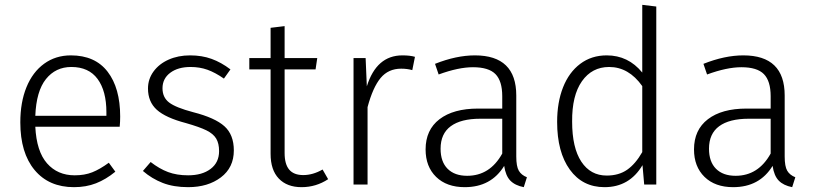

<svg xmlns="http://www.w3.org/2000/svg" viewBox="-20 -763 3370 794"><path d="M475 -239H126Q131 -137 174.5 -87.5Q218 -38 289 -38Q330 -38 361.5 -50.5Q393 -63 430 -90L457 -53Q418 -21 377 -5Q336 11 286 11Q182 11 123 -60Q64 -131 64 -257Q64 -340 89.5 -402.5Q115 -465 162.5 -499.5Q210 -534 273 -534Q373 -534 425 -466.5Q477 -399 477 -281Q477 -259 475 -239ZM420 -299Q420 -387 383.5 -436.5Q347 -486 275 -486Q210 -486 170 -436Q130 -386 126 -284H420Z M933 -476 906 -438Q870 -463 838 -474.5Q806 -486 768 -486Q716 -486 684 -462Q652 -438 652 -398Q652 -360 679.5 -339Q707 -318 779 -299Q869 -276 908 -241Q947 -206 947 -141Q947 -70 893.5 -29.5Q840 11 758 11Q698 11 653 -6.5Q608 -24 571 -56L603 -93Q639 -65 675 -51.5Q711 -38 758 -38Q816 -38 851 -64.5Q886 -91 886 -138Q886 -170 874 -190Q862 -210 833.5 -224Q805 -238 749 -254Q665 -276 628.5 -309Q592 -342 592 -397Q592 -436 615 -467.5Q638 -499 677.5 -516.5Q717 -534 766 -534Q815 -534 855 -519.5Q895 -505 933 -476Z M1337 -22Q1287 11 1227 11Q1167 11 1133 -24.5Q1099 -60 1099 -127V-476H1011V-523H1099V-648L1157 -655V-523H1292L1285 -476H1157V-130Q1157 -84 1176 -61.5Q1195 -39 1234 -39Q1274 -39 1314 -62Z M1696 -528 1685 -473Q1664 -479 1639 -479Q1586 -479 1554 -440.5Q1522 -402 1500 -320V0H1442V-523H1492L1497 -406Q1537 -534 1644 -534Q1676 -534 1696 -528Z M2159 -30 2146 11Q2110 4 2090.5 -16Q2071 -36 2065 -77Q2011 11 1902 11Q1827 11 1783.5 -31.5Q1740 -74 1740 -145Q1740 -226 1797.5 -270Q1855 -314 1957 -314H2057V-365Q2057 -428 2029 -456.5Q2001 -485 1936 -485Q1876 -485 1794 -455L1779 -499Q1867 -534 1944 -534Q2115 -534 2115 -368V-116Q2115 -75 2125.5 -57Q2136 -39 2159 -30ZM2057 -128V-272H1966Q1886 -272 1844 -241Q1802 -210 1802 -148Q1802 -94 1831 -65Q1860 -36 1912 -36Q2006 -36 2057 -128Z M2694 -736V0H2644L2637 -80Q2583 11 2480 11Q2389 11 2336.5 -61.5Q2284 -134 2284 -259Q2284 -340 2308.5 -402Q2333 -464 2379.5 -499Q2426 -534 2489 -534Q2578 -534 2636 -463V-743ZM2636 -134V-407Q2580 -486 2499 -486Q2428 -486 2386.5 -427Q2345 -368 2346 -260Q2346 -152 2384 -94.5Q2422 -37 2489 -37Q2539 -37 2573.5 -61Q2608 -85 2636 -134Z M3269 -30 3256 11Q3220 4 3200.5 -16Q3181 -36 3175 -77Q3121 11 3012 11Q2937 11 2893.5 -31.5Q2850 -74 2850 -145Q2850 -226 2907.5 -270Q2965 -314 3067 -314H3167V-365Q3167 -428 3139 -456.5Q3111 -485 3046 -485Q2986 -485 2904 -455L2889 -499Q2977 -534 3054 -534Q3225 -534 3225 -368V-116Q3225 -75 3235.5 -57Q3246 -39 3269 -30ZM3167 -128V-272H3076Q2996 -272 2954 -241Q2912 -210 2912 -148Q2912 -94 2941 -65Q2970 -36 3022 -36Q3116 -36 3167 -128Z"/></svg>

Font: Fira Sans Light
Style: Regular
Weight: 300
Designer: bBox Type GmbH & Carrois Corporate GbR & Edenspiekermann AG
Foundry: bBox Type GmbH & Carrois Corporate GbR & Edenspiekermann AG
Version: Version 4.301